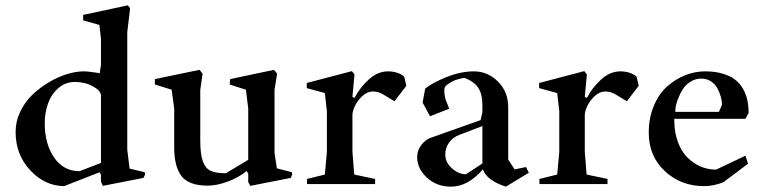

<svg xmlns="http://www.w3.org/2000/svg" viewBox="-20 -697 2894 727"><path d="M222.7 7.8Q149.4 6.8 94.2 -52.5Q39.1 -111.8 39.1 -197.3Q39.1 -237.8 57.1 -275.1Q75.2 -312.5 103.8 -339.4Q132.3 -366.2 166.7 -386.5Q201.2 -406.7 234.9 -416.7Q268.6 -426.8 295.9 -426.8Q305.7 -426.8 316.9 -425.5Q328.1 -424.3 339.1 -422.6Q350.1 -420.9 351.6 -420.9L357.4 -418.9L362.3 -451.2V-549.8L356.4 -602.5L294.9 -620.1V-640.6L463.9 -676.8L472.7 -666L461.9 -575.2V-129.9L470.7 -58.6L528.3 -44.9L529.3 -36.1L523.4 -23.4L369.1 6.8L362.3 -9.8V-35.2L357.4 -44.9ZM281.2 -48.8 362.3 -80.1V-335Q362.3 -353.5 331.8 -370.1Q301.3 -386.7 263.7 -386.7Q227.5 -386.7 200.7 -363Q173.8 -339.4 161.6 -304.4Q149.4 -269.5 149.4 -230.5Q149.4 -152.3 184.8 -100.6Q220.2 -48.8 281.2 -48.8Z M927.7 6.8 919.9 -7.8V-39.1L914.1 -49.8Q885.7 -25.9 843.8 -10Q801.8 5.9 766.6 5.9Q694.8 5.9 667.2 -30.3Q639.6 -66.4 639.6 -138.7V-286.1L629.9 -357.4L566.4 -377V-397.5L735.4 -432.6L747.1 -418L738.3 -356.4V-167Q738.3 -113.8 747.8 -86.9Q757.3 -60.1 776.9 -50.5Q796.4 -41 835 -41L919.9 -91.8V-286.1L911.1 -357.4L849.6 -377L851.6 -397.5L1017.6 -432.6L1029.3 -418L1019.5 -357.4V-118.2L1028.3 -59.6L1085 -44.9L1086.9 -37.1L1081.1 -23.4Z M1142.6 0V-19.5L1210 -36.1L1217.8 -122.1V-275.4L1210 -344.7L1141.6 -363.3V-382.8L1312.5 -427.7L1322.3 -415L1314.5 -330.1L1322.3 -326.2Q1342.8 -365.7 1376.5 -396.2Q1410.2 -426.8 1449.2 -426.8Q1468.8 -426.8 1485.6 -420.9Q1502.4 -415 1510.7 -406.2L1518.6 -372.1L1473.6 -313.5L1433.6 -337.9Q1413.6 -350.6 1391.6 -350.6Q1370.6 -350.6 1351.8 -333Q1333 -315.4 1323.7 -295.2Q1314.5 -274.9 1314.5 -261.7V-122.1L1321.3 -36.1L1400.4 -19.5V0Z M1687.5 9.8Q1633.8 9.8 1596.7 -24.2Q1559.6 -58.1 1559.6 -102.5Q1559.6 -128.4 1576.2 -149.2Q1592.8 -169.9 1612.3 -175.8L1799.8 -242.2L1806.6 -272.5V-298.8Q1806.6 -341.3 1790.5 -365Q1774.4 -388.7 1738.3 -402.3Q1709.5 -397.5 1692.6 -388.4Q1675.8 -379.4 1668.2 -372.1Q1660.6 -364.7 1662.6 -346.2Q1664.6 -327.6 1667.2 -320.1Q1669.9 -312.5 1680.2 -287.1Q1680.7 -285.6 1680.7 -285.2L1608.4 -256.8L1580.1 -308.6L1589.8 -361.3Q1614.7 -382.3 1669.2 -404.5Q1723.6 -426.8 1774.4 -426.8Q1826.7 -426.8 1865.5 -388.2Q1904.3 -349.6 1904.3 -291V-92.8L1928.7 -55.7L1971.7 -64.5L1982.4 -43L1895.5 9.8Q1822.8 -13.7 1808.6 -55.7Q1751.5 9.8 1687.5 9.8ZM1744.1 -37.1 1806.6 -78.1V-219.7L1719.7 -186.5Q1693.8 -176.8 1679.9 -156.5Q1666 -136.2 1666 -112.3Q1666 -82 1691.4 -59.6Q1716.8 -37.1 1744.1 -37.1Z M2022.5 0V-19.5L2089.8 -36.1L2097.7 -122.1V-275.4L2089.8 -344.7L2021.5 -363.3V-382.8L2192.4 -427.7L2202.1 -415L2194.3 -330.1L2202.1 -326.2Q2222.7 -365.7 2256.3 -396.2Q2290 -426.8 2329.1 -426.8Q2348.6 -426.8 2365.5 -420.9Q2382.3 -415 2390.6 -406.2L2398.4 -372.1L2353.5 -313.5L2313.5 -337.9Q2293.5 -350.6 2271.5 -350.6Q2250.5 -350.6 2231.7 -333Q2212.9 -315.4 2203.6 -295.2Q2194.3 -274.9 2194.3 -261.7V-122.1L2201.2 -36.1L2280.3 -19.5V0Z M2646.5 7.8Q2558.6 7.8 2497.6 -48.8Q2436.5 -105.5 2436.5 -194.3Q2436.5 -251 2455.8 -296.6Q2475.1 -342.3 2506.3 -369.9Q2537.6 -397.5 2574.5 -412.1Q2611.3 -426.8 2649.4 -426.8Q2687 -426.8 2716.1 -418.2Q2745.1 -409.7 2763.4 -395.5Q2781.7 -381.3 2793.5 -360.6Q2805.2 -339.8 2809.8 -317.9Q2814.5 -295.9 2814.5 -269.5L2802.7 -247.1H2533.2V-242.2Q2533.2 -202.6 2543.2 -170.4Q2553.2 -138.2 2569.1 -116.9Q2585 -95.7 2606.2 -81.3Q2627.4 -66.9 2648.7 -60.8Q2669.9 -54.7 2691.4 -54.7L2802.7 -107.4L2812.5 -77.1L2718.8 -6.8Q2681.2 7.8 2646.5 7.8ZM2537.1 -273.4H2702.1L2713.9 -299.8Q2713.9 -314 2709.5 -330.1Q2705.1 -346.2 2696.5 -362.3Q2688 -378.4 2672.1 -388.9Q2656.2 -399.4 2635.7 -399.4Q2613.8 -399.4 2595.7 -388.4Q2577.6 -377.4 2567.1 -361.6Q2556.6 -345.7 2549.3 -327.9Q2542 -310.1 2539.3 -297.1Q2536.6 -284.2 2537.1 -278.3Z"/></svg>

Font: Comprehension SemiBold
Style: Regular
Weight: 600
Designer: Alfredo Marco Pradil
Foundry: Alfredo Marco Pradil
Version: 1.0